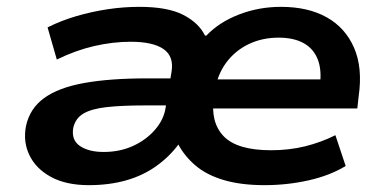

<svg xmlns="http://www.w3.org/2000/svg" viewBox="-20 -531 1121 561"><path d="M240 10Q173 10 129 -14Q85 -38 66 -77.5Q47 -117 56 -163Q67 -214 109 -244.5Q151 -275 226 -288.5Q301 -302 410 -302H504L493 -223H404Q336 -223 291.5 -218Q247 -213 223.5 -199Q200 -185 194 -157Q188 -122 213.5 -104.5Q239 -87 283 -87Q330 -87 368.5 -104.5Q407 -122 433 -152Q459 -182 464 -217L481 -320Q489 -366 458 -387.5Q427 -409 362 -409Q310 -409 255.5 -396.5Q201 -384 146 -357L119 -451Q159 -471 203.5 -484Q248 -497 294.5 -504Q341 -511 387 -511Q470 -511 515.5 -487.5Q561 -464 579 -427H583Q620 -466 678 -488.5Q736 -511 801 -511Q880 -511 934.5 -480.5Q989 -450 1014.5 -391.5Q1040 -333 1028 -250L1024 -214H574L587 -299H937L914 -277Q921 -324 909 -356Q897 -388 868 -404.5Q839 -421 794 -421Q746 -421 706.5 -402Q667 -383 641 -348Q615 -313 607 -263L605 -249Q594 -174 633.5 -133Q673 -92 772 -92Q825 -92 871.5 -103.5Q918 -115 960 -136L990 -46Q944 -18 881.5 -4Q819 10 753 10Q684 10 633.5 -5Q583 -20 550.5 -48Q518 -76 500 -111H503Q476 -74 437 -46Q398 -18 348.5 -4Q299 10 240 10Z"/></svg>

Font: Nunito Sans 7pt SemiExpanded
Style: Bold Italic
Weight: 700
Width: 6
Italic angle: -9°
Designer: Vernon Adams
Foundry: Vernon Adams
Version: Version 3.101;gftools[0.9.27]